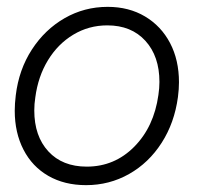

<svg xmlns="http://www.w3.org/2000/svg" viewBox="-20 -530 621 560"><path d="M23 -207Q23 -228 26 -252Q35 -327 73 -385.5Q111 -444 168.5 -477Q226 -510 294 -510Q356 -510 403 -482Q450 -454 476 -404.5Q502 -355 502 -290Q502 -270 499 -247Q489 -172 451.5 -113.5Q414 -55 356.5 -22.5Q299 10 231 10Q168 10 121 -17Q74 -44 48.5 -93.5Q23 -143 23 -207ZM442 -253Q445 -273 445 -291Q445 -366 404 -411Q363 -456 293 -456Q239 -456 194 -429Q149 -402 120 -354.5Q91 -307 83 -246Q80 -227 80 -208Q80 -133 121 -88.5Q162 -44 233 -44Q314 -44 371.5 -102Q429 -160 442 -253Z"/></svg>

Font: Bellota Text
Style: Italic
Weight: 400
Italic angle: -7.5°
Designer: Kemie Guaida
Foundry: Kemie Guaida
Version: Version 4.001